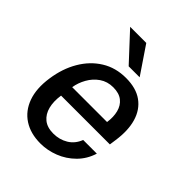

<svg xmlns="http://www.w3.org/2000/svg" viewBox="-207 -838 964 964"><g transform="rotate(45 275.0 -356.5)"><path d="M246.5 10Q176 10 127.2 -21.8Q78.5 -53.5 57.2 -112.5Q36 -171.5 48 -253Q59.5 -333.5 95.8 -395.2Q132 -457 188.5 -492Q245 -527 318 -527Q390 -527 434.5 -495Q479 -463 496 -405.2Q513 -347.5 501.5 -269L496.5 -233.5H150Q143 -187 152.2 -150.2Q161.5 -113.5 187.5 -92.2Q213.5 -71 257 -71Q300.5 -71 335.2 -92Q370 -113 386 -154.5H483Q466.5 -101.5 429.2 -64.5Q392 -27.5 344 -8.8Q296 10 246.5 10ZM159.5 -303H407Q413 -343.5 404.5 -376.8Q396 -410 371.8 -429.2Q347.5 -448.5 306 -448.5Q264.5 -448.5 233.5 -427Q202.5 -405.5 183.8 -372Q165 -338.5 159.5 -303ZM286 -577.5 151 -723H265.5L364 -577.5Z"/></g></svg>

Font: Public Sans Thin Medium
Style: Italic
Weight: 500
Italic angle: -8°
Version: Version 2.001